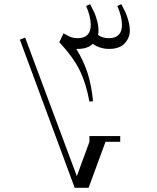

<svg xmlns="http://www.w3.org/2000/svg" viewBox="-20 -890 742 910"><path d="M74.2 -702.1 99.1 -711.9 344.2 -55.2 403.8 -217.8V-245.1H549.8V-217.8H480L399.9 0H334ZM261.2 -689.9 280.8 -731.9 295.9 -724.1Q318.8 -709 347.2 -709Q410.2 -709 410.2 -772Q410.2 -811 388.2 -861.8L407.2 -870.1Q419.9 -846.2 427 -830.6Q434.1 -814.9 440.4 -791Q446.8 -767.1 446.8 -744.1Q446.8 -731.9 444.8 -724.1Q466.3 -709 495.1 -709Q558.1 -709 558.1 -772Q558.1 -811 536.1 -861.8L555.2 -870.1Q568.4 -845.2 575.2 -830.3Q582 -815.4 588.6 -791.3Q595.2 -767.1 595.2 -744.1Q595.2 -710.9 571 -684.6Q546.9 -658.2 497.1 -658.2Q454.1 -658.2 419.9 -682.1Q394.5 -658.2 349.1 -658.2H341.8Q377.4 -599.6 395.8 -541.3Q414.1 -482.9 420.9 -410.2L403.8 -408.2Q388.2 -494.6 357.7 -556.9Q327.1 -619.1 261.2 -689.9Z"/></svg>

Font: Dehuti
Style: Book
Weight: 400
Version: Version 1.2